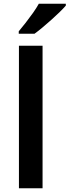

<svg xmlns="http://www.w3.org/2000/svg" viewBox="-20 -1004 371 1024"><path d="M207 0H81V-760H207ZM331 -974Q319 -960 298.5 -940Q278 -920 253.5 -898Q229 -876 205.5 -856.5Q182 -837 164 -824H80V-837Q96 -856 116 -881.5Q136 -907 155.5 -934.5Q175 -962 187 -984H331Z"/></svg>

Font: Noto Sans Armenian SemiBold
Style: Regular
Weight: 600
Designer: Monotype Design Team
Foundry: Monotype Imaging Inc.
Version: Version 2.007